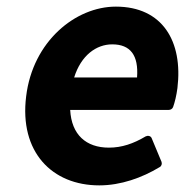

<svg xmlns="http://www.w3.org/2000/svg" viewBox="-20 -536 559 580"><path d="M59 -245C38 -77 137 24 280 24C345 24 409 1 462 -31C468 -34 470 -41 468 -47L438 -119C435 -126 426 -127 420 -124C383 -102 348 -90 309 -90C240 -90 196 -129 192 -204H490C495 -204 501 -207 503 -213C508 -227 513 -247 516 -270C533 -411 471 -516 330 -516C208 -516 79 -411 59 -245ZM204 -302C225 -369 271 -402 319 -402C374 -402 399 -369 394 -302Z"/></svg>

Font: Falling Sky
Style: BdObl
Weight: 700
Designer: Paul D. Hunt
Foundry: Adobe Systems Incorporated
Version: Version 1.02